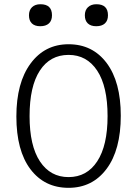

<svg xmlns="http://www.w3.org/2000/svg" viewBox="-20 -881 654 916"><path d="M171.9 -755.9Q146 -755.9 132.1 -769.3Q118.2 -782.7 118.2 -808.1Q118.2 -832.5 132.8 -846.7Q147.5 -860.8 172.9 -860.8Q228 -860.8 228 -808.1Q228 -782.7 213.4 -769.3Q198.7 -755.9 171.9 -755.9ZM439 -755.9Q413.1 -755.9 398.9 -769.3Q384.8 -782.7 384.8 -808.1Q384.8 -832.5 399.7 -846.7Q414.6 -860.8 439.9 -860.8Q495.1 -860.8 495.1 -808.1Q495.1 -782.7 480.5 -769.3Q465.8 -755.9 439 -755.9ZM556.2 -329.1Q556.2 -166 488.5 -75.4Q420.9 15.1 307.1 15.1Q192.4 15.1 125.2 -73.7Q58.1 -162.6 58.1 -325.2Q58.1 -486.3 126 -578.1Q193.8 -669.9 307.1 -669.9Q421.9 -669.9 489 -580.1Q556.2 -490.2 556.2 -329.1ZM307.1 -36.1Q394.5 -36.1 443.8 -111.3Q493.2 -186.5 493.2 -327.1Q493.2 -469.2 443.6 -544.2Q394 -619.1 307.1 -619.1Q218.8 -619.1 169.9 -543.9Q121.1 -468.8 121.1 -327.1Q121.1 -185.5 170.7 -110.8Q220.2 -36.1 307.1 -36.1Z"/></svg>

Font: IntelOne Mono Light
Style: Regular
Weight: 300
Designer: Fred Shallcrass
Foundry: Frere-Jones Type LLC
Version: Version 1.200;hotconv 1.1.0;makeotfexe 2.6.0;FJTRelease1.2